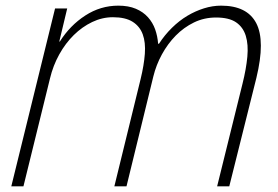

<svg xmlns="http://www.w3.org/2000/svg" viewBox="-20 -660 986 680"><path d="M888 -384 792 0H749L839 -364Q852 -416 856 -459Q860 -502 850.5 -533Q841 -564 816 -581Q791 -598 745 -598Q703 -598 667 -580.5Q631 -563 602.5 -534Q574 -505 553.5 -467.5Q533 -430 523 -389L428 0H385L478 -380Q490 -429 493 -469.5Q496 -510 485.5 -538.5Q475 -567 449.5 -583Q424 -599 380 -599Q342 -599 306.5 -582Q271 -565 241.5 -536Q212 -507 190 -467.5Q168 -428 157 -382L63 0H20L175 -630H218L190 -513H192Q228 -570 282 -605Q336 -640 399 -640Q435 -640 461 -629Q487 -618 504 -599Q521 -580 529.5 -556Q538 -532 540 -505H543Q563 -536 589 -561.5Q615 -587 643.5 -604Q672 -621 702.5 -630.5Q733 -640 763 -640Q855 -640 887.5 -578Q920 -516 888 -384Z"/></svg>

Font: TypoPRO Sinkin Sans
Style: 200 X Light Italic
Weight: 200
Italic angle: -112°
Designer: Keith Bates
Foundry: K-Type
Version: Sinkin Sans (version 1.0)  by Keith Bates   •   © 2014   www